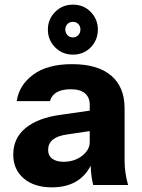

<svg xmlns="http://www.w3.org/2000/svg" viewBox="-20 -796 611 826"><path d="M203 10Q127 10 82 -28.5Q37 -67 37 -131Q37 -202 90.5 -245.5Q144 -289 240 -302L366 -320V-346Q366 -377 345.5 -394.5Q325 -412 285 -412Q209 -412 195 -361H52Q62 -430 123 -475Q184 -520 290 -520Q400 -520 458 -471Q516 -422 516 -330V-105Q516 -80 519.5 -54.5Q523 -29 531 0H381Q372 -34 370 -83Q322 10 203 10ZM187 -151Q187 -126 205 -113Q223 -100 253 -100Q300 -100 333 -125.5Q366 -151 366 -185V-232L265 -217Q187 -205 187 -151ZM294 -561Q248 -561 217 -592.5Q186 -624 186 -669Q186 -713 217 -744.5Q248 -776 294 -776Q340 -776 370.5 -744.5Q401 -713 401 -669Q401 -624 370.5 -592.5Q340 -561 294 -561ZM294 -635Q308 -635 317 -645Q326 -655 326 -669Q326 -683 317 -692.5Q308 -702 294 -702Q279 -702 270 -692.5Q261 -683 261 -669Q261 -655 270 -645Q279 -635 294 -635Z"/></svg>

Font: Instrument Sans
Style: Bold
Weight: 700
Designer: Rodrigo Fuenzalida
Foundry: fragTYPE
Version: Version 1.000; ttfautohint (v1.8.4.7-5d5b);gftools[0.9.28]